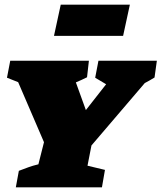

<svg xmlns="http://www.w3.org/2000/svg" viewBox="-20 -805 694 825"><path d="M48 0 61 -71Q85 -80 102.5 -86.5Q120 -93 145 -99L169 -194L58 -452L10 -471L24 -544H362L354 -473Q330 -461 306 -451L349 -332L436 -443L389 -471L403 -544H654L644 -472Q623 -459 602 -448L373 -180L356 -93L431 -75L418 0ZM212 -651 241 -785H538L509 -651Z"/></svg>

Font: Piazzolla SC Black
Style: Italic
Weight: 900
Italic angle: -11.3°
Designer: Juan Pablo del Peral
Foundry: Huerta Tipografica
Version: Version 1.330